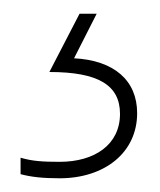

<svg xmlns="http://www.w3.org/2000/svg" viewBox="-20 -20 233 280"><path d="M180 145C180 97 146 68 88 65L121 0H96L52 85C123 85 155 104 155 146C155 191 118 216 67 216C42 216 27 215 10 210V234C25 238 42 240 67 240C132 240 180 203 180 145Z"/></svg>

Font: Noto Sans Sinhala Thin
Style: Regular
Weight: 100
Designer: Jelle Bosma - Monotype Design Team
Foundry: Monotype Imaging Inc.
Version: Version 2.006